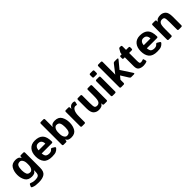

<svg xmlns="http://www.w3.org/2000/svg" viewBox="386 -2405 4294 4294"><g transform="rotate(-45 2533.5 -258.0)"><path d="M39.1 -256.3Q39.1 -363.8 85.7 -443.1Q132.3 -522.5 247.1 -522.5Q291 -522.5 322.3 -509.8Q353.5 -497.1 378.9 -455.1H380.9L382.8 -483.4Q384.8 -512.7 409.2 -512.7H486.3Q515.6 -512.7 515.6 -483.4V-5.4Q515.6 114.3 451.2 159.7Q386.7 205.1 264.6 205.1Q212.9 205.1 168.9 199.7Q125 194.3 80.1 172.9Q56.6 161.6 72.3 130.4L89.8 95.2Q100.6 73.7 125.5 85.4Q145.5 94.7 175 102.1Q204.6 109.4 250 109.4Q312.5 109.4 345.7 86.2Q378.9 63 378.9 -15.1V-23.4Q378.9 -43 380.9 -62.5H378.9Q353.5 -20.5 322.3 -7.8Q291 4.9 247.1 4.9Q132.3 4.9 85.7 -74.5Q39.1 -153.8 39.1 -256.3ZM183.6 -256.3Q183.6 -183.1 203.9 -137Q224.1 -90.8 290 -90.8Q326.7 -90.8 352.8 -132.1Q378.9 -173.3 378.9 -239.3V-278.3Q378.9 -344.2 352.8 -385.5Q326.7 -426.8 290 -426.8Q224.1 -426.8 203.9 -380.6Q183.6 -334.5 183.6 -256.3Z M621.1 -256.3Q621.1 -379.9 682.9 -451.2Q744.6 -522.5 857.4 -522.5Q988.3 -522.5 1051.8 -455.1Q1115.2 -387.7 1115.2 -238.3Q1115.2 -209 1087.9 -209H765.6Q773.4 -127.9 805.7 -106.9Q837.9 -85.9 880.4 -85.9Q920.9 -85.9 942.4 -96.7Q963.9 -107.4 978.5 -126Q995.1 -147.5 1019.5 -132.8L1068.4 -103Q1097.2 -85.4 1076.7 -61Q1046.9 -25.4 1006.8 -7.8Q966.8 9.8 880.4 9.8Q740.2 9.8 680.7 -61.5Q621.1 -132.8 621.1 -256.3ZM766.1 -306.6H978.5Q978.5 -359.4 952.1 -392.8Q925.8 -426.3 868.2 -426.3Q822.3 -426.3 795.4 -394.3Q768.6 -362.3 766.1 -306.6Z M1251 0Q1221.7 0 1221.7 -29.3V-691.4Q1221.7 -720.7 1251 -720.7H1329.1Q1358.4 -720.7 1358.4 -691.4V-494.1Q1358.4 -474.6 1356.4 -455.1H1358.4Q1383.8 -497.1 1415 -509.8Q1446.3 -522.5 1490.2 -522.5Q1605 -522.5 1651.6 -443.1Q1698.2 -363.8 1698.2 -256.3Q1698.2 -148.9 1651.6 -69.6Q1605 9.8 1490.2 9.8Q1446.3 9.8 1415 -2.9Q1383.8 -15.6 1358.4 -57.6H1356.4L1354.5 -29.3Q1352.5 0 1328.1 0ZM1358.4 -234.4Q1358.4 -168.5 1384.5 -127.2Q1410.6 -85.9 1447.3 -85.9Q1513.2 -85.9 1533.4 -132.1Q1553.7 -178.2 1553.7 -256.3Q1553.7 -334.5 1533.4 -380.6Q1513.2 -426.8 1447.3 -426.8Q1410.6 -426.8 1384.5 -385.5Q1358.4 -344.2 1358.4 -278.3Z M1833 0Q1803.7 0 1803.7 -29.3V-483.4Q1803.7 -512.7 1833 -512.7H1910.2Q1939.5 -512.7 1939.5 -483.4V-443.4H1941.4Q1954.1 -474.6 1983.9 -498.5Q2013.7 -522.5 2054.2 -522.5Q2082 -522.5 2100.1 -515.6Q2117.2 -509.3 2113.3 -492.2L2099.6 -434.1Q2095.2 -414.6 2073.2 -422.4Q2060.5 -426.8 2048.8 -426.8Q2002 -426.8 1971.2 -370.6Q1940.4 -314.5 1940.4 -207V-29.3Q1940.4 0 1911.1 0Z M2186.5 -212.9V-483.4Q2186.5 -512.7 2215.8 -512.7H2293.9Q2323.2 -512.7 2323.2 -483.4V-248Q2323.2 -141.6 2337.9 -113.8Q2352.5 -85.9 2399.4 -85.9Q2449.2 -85.9 2475.1 -125.7Q2501 -165.5 2501 -291V-483.4Q2501 -512.7 2530.3 -512.7H2608.4Q2637.7 -512.7 2637.7 -483.4V-29.3Q2637.7 0 2608.4 0H2531.2Q2502 0 2502 -29.3V-57.6H2500Q2477.5 -19 2442.9 -4.6Q2408.2 9.8 2360.8 9.8Q2286.1 9.8 2236.3 -38.1Q2186.5 -85.9 2186.5 -212.9Z M2799.8 0Q2770.5 0 2770.5 -29.3V-483.4Q2770.5 -512.7 2799.8 -512.7H2877.9Q2907.2 -512.7 2907.2 -483.4V-29.3Q2907.2 0 2877.9 0ZM2799.8 -587.9Q2770.5 -587.9 2770.5 -617.2V-679.7Q2770.5 -709 2799.8 -709H2877.9Q2907.2 -709 2907.2 -679.7V-617.2Q2907.2 -587.9 2877.9 -587.9Z M3069.3 0Q3040 0 3040 -29.3V-691.4Q3040 -720.7 3069.3 -720.7H3147.5Q3176.8 -720.7 3176.8 -691.4V-332.5Q3176.8 -313 3174.8 -293.5H3176.8L3331.5 -492.7Q3347.2 -512.7 3369.6 -512.7H3449.7Q3494.6 -512.7 3464.8 -476.6L3317.4 -298.3L3488.3 -36.1Q3511.7 0 3473.1 0H3389.6Q3365.2 0 3349.6 -25.4L3238.8 -203.6L3176.8 -128.9V-29.3Q3176.8 0 3147.5 0Z M3567.4 -415Q3538.6 -415 3538.6 -439.5V-488.3Q3538.6 -512.7 3567.4 -512.7H3600.6V-529.8Q3600.6 -551.8 3610.8 -569.8L3648.4 -635.7Q3659.2 -654.3 3673.8 -654.3H3708Q3737.3 -654.3 3737.3 -625V-512.7H3816.4Q3845.2 -512.7 3845.2 -488.3V-439.5Q3845.2 -415 3816.4 -415H3737.3V-172.9Q3737.3 -123 3744.4 -101.3Q3751.5 -79.6 3781.2 -79.6Q3796.4 -79.6 3815.4 -84.7Q3834.5 -89.8 3845.2 -94.7Q3862.3 -102.5 3867.7 -83.5L3882.3 -27.8Q3886.7 -11.2 3869.6 -3.4Q3853.5 3.9 3825.4 10Q3797.4 16.1 3769 16.1Q3699.2 16.1 3649.9 -12.7Q3600.6 -41.5 3600.6 -131.3V-415Z M3946.8 -256.3Q3946.8 -379.9 4008.5 -451.2Q4070.3 -522.5 4183.1 -522.5Q4314 -522.5 4377.4 -455.1Q4440.9 -387.7 4440.9 -238.3Q4440.9 -209 4413.6 -209H4091.3Q4099.1 -127.9 4131.3 -106.9Q4163.6 -85.9 4206.1 -85.9Q4246.6 -85.9 4268.1 -96.7Q4289.6 -107.4 4304.2 -126Q4320.8 -147.5 4345.2 -132.8L4394 -103Q4422.9 -85.4 4402.3 -61Q4372.6 -25.4 4332.5 -7.8Q4292.5 9.8 4206.1 9.8Q4065.9 9.8 4006.3 -61.5Q3946.8 -132.8 3946.8 -256.3ZM4091.8 -306.6H4304.2Q4304.2 -359.4 4277.8 -392.8Q4251.5 -426.3 4193.8 -426.3Q4147.9 -426.3 4121.1 -394.3Q4094.2 -362.3 4091.8 -306.6Z M4576.7 0Q4547.4 0 4547.4 -29.3V-483.4Q4547.4 -512.7 4576.7 -512.7H4653.8Q4683.1 -512.7 4683.1 -483.4V-455.1H4685.1Q4707.5 -493.7 4742.2 -508.1Q4776.9 -522.5 4825.7 -522.5Q4901.9 -522.5 4951.7 -474.6Q5001.5 -426.8 5001.5 -299.8V-29.3Q5001.5 0 4972.2 0H4894Q4864.7 0 4864.7 -29.3V-264.6Q4864.7 -371.1 4850.1 -398.9Q4835.4 -426.8 4787.1 -426.8Q4735.8 -426.8 4710 -387Q4684.1 -347.2 4684.1 -221.7V-29.3Q4684.1 0 4654.8 0Z"/></g></svg>

Font: Istok Web
Style: Bold
Weight: 700
Designer: Andrey V. Panov
Foundry: Andrey V. Panov
Version: Version 1.0.2g